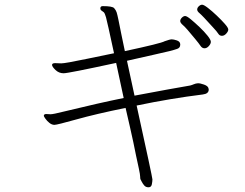

<svg xmlns="http://www.w3.org/2000/svg" viewBox="-20 -740 1040 815"><path d="M884 -624Q901 -606 906.5 -597Q912 -588 922 -588Q932 -588 940.5 -597.5Q949 -607 949 -614.5Q949 -622 934.5 -638.5Q920 -655 900 -674Q880 -693 862.5 -706.5Q845 -720 838 -720Q831 -720 824 -713.5Q817 -707 817 -699.5Q817 -692 827.5 -683.5Q838 -675 884 -624ZM214 -472Q201 -472 201 -464.5Q201 -457 215.5 -443Q230 -429 250 -429Q270 -429 473 -473L505 -324Q401 -303 249 -266Q206 -255 194 -255Q176 -256 176 -256Q166 -256 166 -248Q166 -246 172.5 -236.5Q179 -227 189.5 -218.5Q200 -210 211 -210Q222 -210 304 -233Q386 -256 513 -282Q534 -192 546 -136Q551 -109 557.5 -79.5Q564 -50 569.5 -24Q575 2 575 10.5Q575 19 576.5 21.5Q578 24 582 32Q586 40 592.5 47.5Q599 55 610.5 55Q622 55 624.5 42.5Q627 30 627 21.5Q627 13 560 -292Q704 -322 841 -339Q866 -342 866 -360L865 -365Q863 -375 846 -381Q829 -387 820 -386.5Q811 -386 803 -382.5Q795 -379 787 -377Q710 -364 551 -334L519 -482Q580 -496 632 -507.5Q684 -519 701.5 -523.5Q719 -528 732 -532.5Q745 -537 745 -550V-553Q744 -564 730.5 -568.5Q717 -573 709 -573Q701 -573 679 -565Q664 -556 510 -523Q502 -560 495 -595Q488 -630 483 -654.5Q478 -679 475 -688Q472 -697 464.5 -705.5Q457 -714 416 -714Q407 -714 406 -706V-705Q406 -698 411 -695Q416 -692 420.5 -688Q425 -684 430 -666.5Q435 -649 464 -514Q448 -511 352.5 -491Q257 -471 240 -471ZM809 -574Q824 -556 831 -545.5Q838 -535 848 -535Q858 -535 866.5 -544.5Q875 -554 875 -562.5Q875 -571 861 -588.5Q847 -606 827 -625Q807 -644 790 -658Q773 -672 766 -672Q759 -672 752 -665Q745 -658 745 -650.5Q745 -643 757.5 -632.5Q770 -622 809 -574Z"/></svg>

Font: LXGW WenKai TC Light
Style: Regular
Weight: 300
Designer: LXGW / Fontworks Inc.
Foundry: LXGW / Fontworks Inc.
Version: Version 1.330